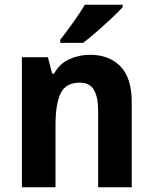

<svg xmlns="http://www.w3.org/2000/svg" viewBox="-20 -852 642 806"><path d="M358 -622Q438 -622 485.5 -573.5Q533 -525 533 -424V-66H392V-387Q392 -445 374 -475Q356 -505 315 -505Q257 -505 235 -461Q213 -417 213 -326V-66H72V-612H181L199 -543H207Q230 -585 271 -603.5Q312 -622 358 -622ZM495 -822Q479 -804 449 -776Q419 -748 386.5 -719.5Q354 -691 329 -672H233V-685Q258 -717 287 -757.5Q316 -798 336 -832H495Z"/></svg>

Font: Noto Sans Malayalam UI SemiCondensed
Style: Bold
Weight: 700
Width: 4
Designer: Jelle Bosma - Monotype Design Team
Foundry: Monotype Imaging Inc.
Version: Version 2.104; ttfautohint (v1.8.4.7-5d5b)